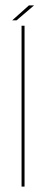

<svg xmlns="http://www.w3.org/2000/svg" viewBox="-20 -688 196 708"><path d="M59.5 0H70.5V-593H59.5ZM25 -613H41L105.5 -668H86.5Z"/></svg>

Font: Anybody Thin
Style: Regular
Weight: 100
Designer: Tyler Finck
Foundry: Etcetera Type Company
Version: Version 1.114;gftools[0.9.25]